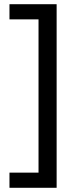

<svg xmlns="http://www.w3.org/2000/svg" viewBox="-20 -734 369 912"><path d="M25 86H163V-642H25V-714H249V158H25Z"/></svg>

Font: Noto Sans Symbols
Style: Regular
Weight: 400
Designer: Monotype Design Team
Foundry: Monotype Imaging Inc.
Version: Version 2.002